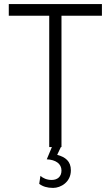

<svg xmlns="http://www.w3.org/2000/svg" viewBox="-20 -720 542 940"><path d="M221 0H234L209 60C252 62 281 81 281 115C281 145 261 161 233 161C209 161 190 152 178 141L172 180C189 193 211 200 240 200C278 200 327 171 327 114C327 69 300 49 260 38L278 0H281V-643H479V-700H23V-643H221Z"/></svg>

Font: Fixel Text Light
Style: Regular
Weight: 300
Width: 4
Designer: AlfaBravo + MacPaw
Foundry: Kyrylo Tkachov, Marchela Mozhyna, Serhii Makarenko, Maria Weinstein, Zakhar Kryvoshyya
Version: Version 1.211